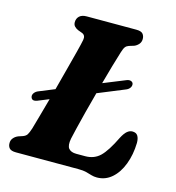

<svg xmlns="http://www.w3.org/2000/svg" viewBox="-107 -791 824 898"><g transform="rotate(15 305.0 -342.0)"><path d="M50.5 -271Q49 -280.5 56 -289.5Q63 -298.5 75 -303L149.5 -333.5Q163.5 -387 177.2 -438.5Q191 -490 201.2 -530.2Q211.5 -570.5 215 -589Q219.5 -612 201.5 -619.5L180 -627.5Q169 -632.5 162.2 -640Q155.5 -647.5 155.5 -659.5Q155.5 -677.5 167.5 -688.8Q179.5 -700 202.5 -700H442.5Q466.5 -700 474.8 -690Q483 -680 483 -665.5Q483 -650.5 474 -640.2Q465 -630 453 -625L428.5 -617.5Q418 -614 412 -606.5Q406 -599 400 -579.5Q390 -548 377.8 -505.5Q365.5 -463 353 -417L459 -460Q471 -465 480.2 -462Q489.5 -459 491.5 -450Q493 -439.5 486.2 -430.5Q479.5 -421.5 467 -417L339 -364.5Q324.5 -312 312.2 -263.5Q300 -215 291.2 -179.2Q282.5 -143.5 279.5 -128.5Q273 -94 284.5 -80.2Q296 -66.5 321.5 -66.5H364.5Q408 -66.5 436.5 -94Q465 -121.5 499 -191.5Q511.5 -215.5 523.5 -225.5Q535.5 -235.5 548.5 -235.5Q567 -235.5 574.8 -223Q582.5 -210.5 582.5 -189Q581 -131.5 563.2 -85Q545.5 -38.5 514.5 -11.5Q483.5 15.5 443 15.5Q428.5 15.5 416.2 11.8Q404 8 389 4Q374 0 350 0H47.5Q23.5 0 15 -10Q6.5 -20 7 -35Q7 -49 15.8 -59.2Q24.5 -69.5 38 -75L59 -82Q73 -87 79 -96.5Q85 -106 92 -127.5Q98 -148 109.5 -189.2Q121 -230.5 135 -281L82 -259.5Q55 -249 50.5 -271Z"/></g></svg>

Font: Fraunces 9pt Soft
Style: Bold Italic
Weight: 700
Italic angle: -16°
Version: Version 1.000;[b76b70a41]